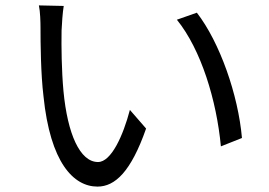

<svg xmlns="http://www.w3.org/2000/svg" viewBox="-20 -687 996 711"><path d="M216 -665 124 -667C129 -644 130 -605 130 -583C130 -528 131 -413 141 -331C166 -85 252 4 341 4C406 4 465 -51 521 -211L461 -280C436 -185 392 -87 343 -87C276 -87 230 -191 215 -350C208 -427 207 -514 208 -574C209 -598 212 -642 216 -665ZM709 -640 635 -614C725 -503 782 -315 798 -145L876 -176C862 -336 794 -530 709 -640Z"/></svg>

Font: Kinto Sans
Style: Regular
Weight: 400
Designer: Authors: Ryoko NISHIZUKA  (kana & ideographs); Paul D. Hunt (Latin, Greek & Cyrillic); Wenlong ZHANG  (bopomofo); Sandol
Foundry: Adobe Systems Incorporated, ookami Inc.
Version: Version 0.001